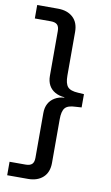

<svg xmlns="http://www.w3.org/2000/svg" viewBox="-97 -754 569 983"><g transform="rotate(10 187.5 -262.5)"><path d="M14 180V110H97Q120 110 130.5 100Q141 90 141 67V-166Q141 -194 152 -214.5Q163 -235 184 -247.5Q205 -260 233 -262V-264Q205 -266 184 -278Q163 -290 152 -310.5Q141 -331 141 -359V-592Q141 -615 130.5 -625Q120 -635 97 -635H14V-705H122Q171 -705 200 -678.5Q229 -652 229 -603V-376Q229 -335 243.5 -318Q258 -301 298 -299L329 -297V-228L298 -226Q258 -225 243.5 -208Q229 -191 229 -149V78Q229 127 200 153.5Q171 180 122 180Z"/></g></svg>

Font: Nunito Sans 8pt
Style: Regular
Weight: 400
Version: Version 3.101;gftools[0.9.27]